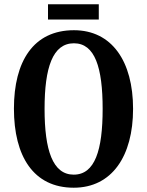

<svg xmlns="http://www.w3.org/2000/svg" viewBox="-20 -866 686 896"><path d="M204 -775H441V-846H204ZM324 10C502 10 601 -137 601 -358C601 -580 502 -725 325 -725C136 -725 45 -580 45 -359C45 -137 136 10 324 10ZM324 -51C226 -51 188 -165 188 -358C188 -551 226 -664 325 -664C423 -664 459 -551 459 -358C459 -165 423 -51 324 -51Z"/></svg>

Font: Noto Serif Tamil ExtraCondensed
Style: Bold Italic
Weight: 700
Width: 2
Italic angle: -12°
Designer: Indian Type Foundry, Tom Grace, and the Monotype Design Team
Foundry: Monotype Imaging Inc.
Version: Version 2.003